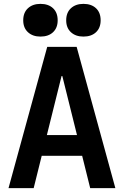

<svg xmlns="http://www.w3.org/2000/svg" viewBox="-20 -972 640 992"><path d="M24 0 224 -730H376L576 0H446L302 -579H298L154 0ZM141 -167V-274H459V-167ZM189 -783Q149 -783 124.5 -805.5Q100 -828 100 -867Q100 -907 124.5 -929.5Q149 -952 189 -952Q230 -952 254 -929.5Q278 -907 278 -867Q278 -828 254 -805.5Q230 -783 189 -783ZM411 -783Q371 -783 346.5 -805.5Q322 -828 322 -867Q322 -907 346.5 -929.5Q371 -952 411 -952Q452 -952 476 -929.5Q500 -907 500 -867Q500 -828 476 -805.5Q452 -783 411 -783Z"/></svg>

Font: M PLUS Code Latin Expanded SemiBold
Style: Regular
Weight: 600
Width: 7
Designer: Coji Morishita
Foundry: UNDERFOREST DESIGN
Version: Version 1.002; ttfautohint (v1.8.3)